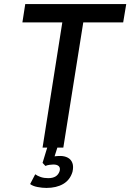

<svg xmlns="http://www.w3.org/2000/svg" viewBox="-20 -725 640 943"><path d="M189 0 286 -615H90L104 -705H600L585 -615H389L291 0ZM208 198Q187 198 164 193.5Q141 189 128 179L153 131Q164 139 180 144.5Q196 150 217 150Q239 150 253 141.5Q267 133 273 115Q277 99 268.5 91Q260 83 242 83Q235 83 223.5 84.5Q212 86 203 90L189 75L218 -20H268L243 59L223 50Q232 45 246.5 43Q261 41 276 41Q297 41 313 49.5Q329 58 335.5 75.5Q342 93 336 119Q324 159 290.5 178.5Q257 198 208 198Z"/></svg>

Font: Nunito Sans 7pt Condensed SemiBold
Style: Italic
Weight: 600
Width: 3
Italic angle: -9°
Designer: Vernon Adams
Foundry: Vernon Adams
Version: Version 3.101;gftools[0.9.27]